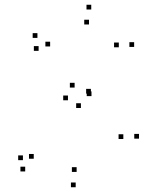

<svg xmlns="http://www.w3.org/2000/svg" viewBox="-20 -772 660 808"><path d="M565 -188.5V-208.5H545V-188.5ZM365 -367.5V-387.5H345V-367.5ZM362.5 -378V-398H342.5V-378ZM544.5 -574.5V-594.5H524.5V-574.5ZM364 -732V-752H344V-732ZM137.5 -612.5V-632.5H117.5V-612.5ZM142.5 -558V-578H122.5V-558ZM191 -576.5V-596.5H171V-576.5ZM354.5 -669V-689H334.5V-669ZM480 -573V-593H460V-573ZM294 -403.5V-423.5H274V-403.5ZM266 -350V-370H246V-350ZM320.5 -317.5V-337.5H300.5V-317.5ZM499 -187V-207H479V-187ZM302.5 -48.5V-68.5H282.5V-48.5ZM122 -104V-124H102V-104ZM76.5 -98V-118H56.5V-98ZM86 -50.5V-70.5H66V-50.5ZM298.5 16V-4H278.5V16Z"/></svg>

Font: Monaspace Radon Dots Var
Style: Regular
Weight: 400
Designer: Riley Cran and the Lettermatic Team
Version: Version 1.100 (Monaspace Radon Dots)